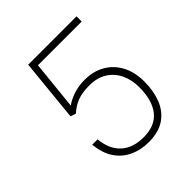

<svg xmlns="http://www.w3.org/2000/svg" viewBox="-188 -802 938 938"><g transform="rotate(-45 281.0 -332.5)"><path d="M123 -350.6 155.3 -675.3H489.3V-639.6H187L161.1 -386.2Q178.2 -400.9 215.1 -414.6Q252 -428.2 297.9 -428.2Q356.9 -428.2 402.1 -402.6Q447.3 -377 472.9 -329.3Q498.5 -281.7 498.5 -215.3Q498.5 -150.9 478.5 -100.1Q458.5 -49.3 415.8 -20Q373 9.3 303.7 9.3Q250.5 9.3 206.1 -11.2Q161.6 -31.7 133.8 -73.2Q106 -114.7 100.1 -177.7H136.7Q144.5 -103 187.3 -64.2Q230 -25.4 303.7 -25.4Q382.8 -25.4 422.1 -74.2Q461.4 -123 461.4 -214.4Q461.4 -265.1 442.1 -305.4Q422.9 -345.7 385.7 -369.1Q348.6 -392.6 294.9 -392.6Q243.2 -392.6 209.5 -378.9Q175.8 -365.2 151.4 -341.3Z"/></g></svg>

Font: Robert Sans ExtraLight
Style: Regular
Weight: 250
Designer: Christian Robertson (extended by Adam Twardoch)
Foundry: Google
Version: Version 12.135;April 2, 2019;FontCreator 11.5.0.2425 64-bit;